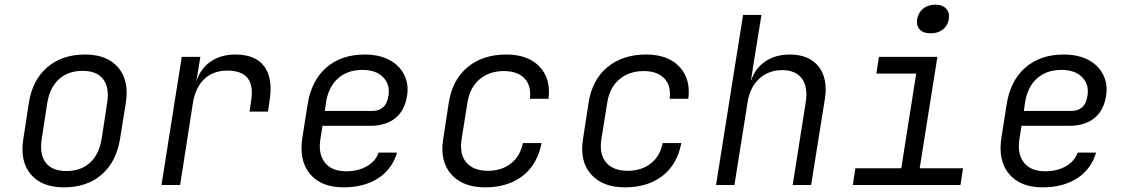

<svg xmlns="http://www.w3.org/2000/svg" viewBox="-20 -794 4840 824"><path d="M254 10Q159 10 112 -46Q65 -102 80 -197L104 -353Q119 -450 182.5 -505Q246 -560 345 -560Q440 -560 487.5 -504Q535 -448 520 -353L495 -197Q479 -99 416 -44.5Q353 10 254 10ZM265 -60Q327 -60 366 -95.5Q405 -131 416 -197L440 -353Q450 -419 422.5 -454.5Q395 -490 334 -490Q273 -490 233.5 -454.5Q194 -419 183 -353L159 -197Q149 -131 176.5 -95.5Q204 -60 265 -60Z M673 0 760 -550H840L823 -448H824Q841 -500 884.5 -530Q928 -560 990 -560Q1077 -560 1114.5 -508.5Q1152 -457 1137 -363L1130 -315H1051L1058 -363Q1078 -491 956 -491Q895 -491 857 -455Q819 -419 808 -353L753 0Z M1454 10Q1358 10 1310 -48Q1262 -106 1278 -205L1300 -345Q1316 -448 1380.5 -504Q1445 -560 1545 -560Q1607 -560 1650.5 -537Q1694 -514 1714.5 -473.5Q1735 -433 1727 -383Q1717 -319 1676 -286.5Q1635 -254 1569 -254H1364L1355 -197Q1345 -133 1374.5 -96Q1404 -59 1466 -59Q1517 -59 1554.5 -80.5Q1592 -102 1605 -139H1684Q1663 -68 1603 -29Q1543 10 1454 10ZM1374 -318H1579Q1606 -318 1624 -333.5Q1642 -349 1647 -383Q1655 -431 1624.5 -462.5Q1594 -494 1535 -494Q1471 -494 1430 -457Q1389 -420 1379 -353Z M2062 10Q1966 10 1916.5 -46Q1867 -102 1882 -197L1906 -353Q1921 -451 1986.5 -505.5Q2052 -560 2153 -560Q2246 -560 2295.5 -508Q2345 -456 2334 -370H2254Q2261 -426 2231 -457.5Q2201 -489 2142 -489Q2080 -489 2038 -453.5Q1996 -418 1986 -353L1961 -197Q1951 -132 1981.5 -96.5Q2012 -61 2074 -61Q2133 -61 2173 -92.5Q2213 -124 2224 -180H2304Q2287 -89 2223.5 -39.5Q2160 10 2062 10Z M2662 10Q2566 10 2516.5 -46Q2467 -102 2482 -197L2506 -353Q2521 -451 2586.5 -505.5Q2652 -560 2753 -560Q2846 -560 2895.5 -508Q2945 -456 2934 -370H2854Q2861 -426 2831 -457.5Q2801 -489 2742 -489Q2680 -489 2638 -453.5Q2596 -418 2586 -353L2561 -197Q2551 -132 2581.5 -96.5Q2612 -61 2674 -61Q2733 -61 2773 -92.5Q2813 -124 2824 -180H2904Q2887 -89 2823.5 -39.5Q2760 10 2662 10Z M3053 0 3169 -730H3248L3220 -558L3203 -449H3204Q3221 -501 3264.5 -530.5Q3308 -560 3370 -560Q3452 -560 3493 -508.5Q3534 -457 3520 -369L3461 0H3382L3438 -356Q3448 -422 3421 -457.5Q3394 -493 3337 -493Q3278 -493 3238 -456Q3198 -419 3188 -353L3132 0Z M3640 0 3651 -72H3848L3912 -478H3741L3752 -550H4003L3927 -72H4113L4102 0ZM3974 -651Q3943 -651 3927.5 -667Q3912 -683 3916 -711Q3921 -740 3942 -757Q3963 -774 3994 -774Q4025 -774 4040.5 -757Q4056 -740 4052 -711Q4047 -683 4026 -667Q4005 -651 3974 -651Z M4454 10Q4358 10 4310 -48Q4262 -106 4278 -205L4300 -345Q4316 -448 4380.5 -504Q4445 -560 4545 -560Q4607 -560 4650.5 -537Q4694 -514 4714.5 -473.5Q4735 -433 4727 -383Q4717 -319 4676 -286.5Q4635 -254 4569 -254H4364L4355 -197Q4345 -133 4374.5 -96Q4404 -59 4466 -59Q4517 -59 4554.5 -80.5Q4592 -102 4605 -139H4684Q4663 -68 4603 -29Q4543 10 4454 10ZM4374 -318H4579Q4606 -318 4624 -333.5Q4642 -349 4647 -383Q4655 -431 4624.5 -462.5Q4594 -494 4535 -494Q4471 -494 4430 -457Q4389 -420 4379 -353Z"/></svg>

Font: JetBrains Mono NL Light
Style: Italic
Weight: 300
Italic angle: -9°
Designer: Philipp Nurullin, Konstantin Bulenkov
Foundry: JetBrains
Version: Version 2.304; ttfautohint (v1.8.4.7-5d5b)